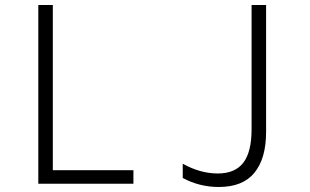

<svg xmlns="http://www.w3.org/2000/svg" viewBox="-20 -734 1240 767"><path d="M133 -714H191V-54H513V0H133ZM710 -23V-80Q780 -41 850 -41Q919 -41 952 -84Q985 -127 985 -217V-714H1043V-207Q1043 -101 996.5 -44Q950 13 854 13Q777 13 710 -23Z"/></svg>

Font: Noto Sans Mono UI Light
Style: Regular
Weight: 300
Monospace: yes
Designer: Monotype Design team
Foundry: Monotype Imaging Inc.
Version: Version 1.000